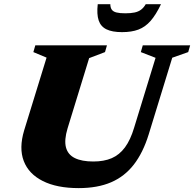

<svg xmlns="http://www.w3.org/2000/svg" viewBox="-20 -904 949 938"><path d="M310 -276.5Q293 -220 302.2 -184.2Q311.5 -148.5 345.5 -131.8Q379.5 -115 436 -115Q488 -115 525.8 -131.2Q563.5 -147.5 590.5 -184Q617.5 -220.5 635.5 -281L740 -621.5L668 -649.5L677.5 -682.5H909L899.5 -649.5L821.5 -622L706.5 -247.5Q679 -158.5 634 -100.2Q589 -42 522.8 -13.5Q456.5 15 364.5 15Q257.5 15 188.8 -19.8Q120 -54.5 96 -117.5Q72 -180.5 98 -267L207.5 -622.5L143 -649.5L152.5 -682.5H502.5L493 -649.5L415.5 -620ZM592 -839Q619 -839 637.8 -843Q656.5 -847 669.5 -857Q682.5 -867 692 -883.5H766.5Q742 -832 715.8 -802Q689.5 -772 656.2 -759.5Q623 -747 576 -747Q528 -747 500 -760.8Q472 -774.5 462 -804.5Q452 -834.5 457.5 -883.5H519Q519 -867 526 -857Q533 -847 549.2 -843Q565.5 -839 592 -839Z"/></svg>

Font: Newsreader ExtraBold
Style: Italic
Weight: 800
Italic angle: -17°
Designer: Hugues Gentile
Foundry: Production Type
Version: Version 1.003